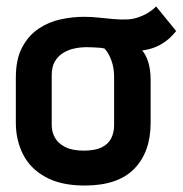

<svg xmlns="http://www.w3.org/2000/svg" viewBox="-20 -564 565 594"><path d="M525 -468 463 -544Q445 -526 421 -515.5Q397 -505 376 -504Q354 -503 331 -505Q308 -507 285.5 -509.5Q263 -512 240 -512Q204 -512 167 -504Q130 -496 99 -475Q68 -454 48.5 -417.5Q29 -381 29 -324V-184Q29 -131 51 -87Q73 -43 120.5 -16.5Q168 10 242 10Q345 10 395.5 -42Q446 -94 446 -184V-317Q446 -346 439.5 -369Q433 -392 420 -408Q438 -410 456 -416.5Q474 -423 491.5 -435.5Q509 -448 525 -468ZM333 -323V-176Q333 -154 324 -136Q315 -118 294.5 -108Q274 -98 239 -98Q204 -98 182 -109Q160 -120 150 -138Q140 -156 140 -176V-331Q140 -357 149.5 -373.5Q159 -390 175 -400Q191 -410 210 -414Q229 -418 249 -418Q258 -418 267 -417.5Q276 -417 285 -416.5Q294 -416 303 -414Q310 -407 314.5 -399Q319 -391 322.5 -382.5Q326 -374 328.5 -364.5Q331 -355 332 -344.5Q333 -334 333 -323Z"/></svg>

Font: Advent Pro Expanded
Style: Bold
Weight: 700
Width: 7
Designer: VivaRado, Andreas Kalpakidis
Foundry: VivaRado, Andreas Kalpakidis
Version: Version 3.000